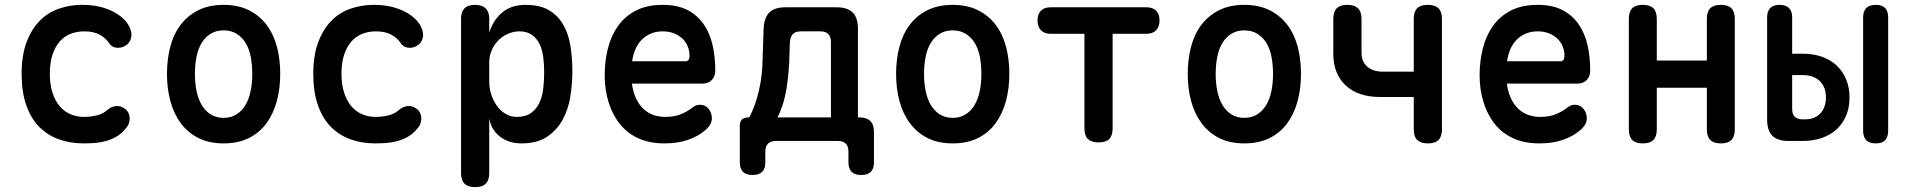

<svg xmlns="http://www.w3.org/2000/svg" viewBox="-20 -580 7840 790"><path d="M69 -276Q69 -352 89 -405.5Q109 -459 142.5 -493.5Q176 -528 221.5 -544Q267 -560 318 -560Q359 -560 391.5 -552Q424 -544 448 -531Q472 -518 488.5 -502Q505 -486 513 -468Q525 -443 519 -422Q513 -401 493 -390Q475 -381 457 -384Q439 -387 429 -402Q416 -423 390.5 -437Q365 -451 327 -451Q297 -451 271 -441Q245 -431 226 -409.5Q207 -388 196 -355Q185 -322 185 -277Q185 -232 196 -198.5Q207 -165 225.5 -143Q244 -121 270 -110Q296 -99 325 -99Q352 -99 377.5 -105Q403 -111 421 -127Q436 -141 456.5 -143.5Q477 -146 496 -131Q504 -125 508.5 -115.5Q513 -106 513.5 -95.5Q514 -85 510.5 -73.5Q507 -62 497 -51Q481 -31 461 -19Q441 -7 419 -0.5Q397 6 373 8Q349 10 324 10Q268 10 221.5 -7Q175 -24 141 -58.5Q107 -93 88 -147.5Q69 -202 69 -276Z M900 10Q840 10 796.5 -12Q753 -34 724 -73Q695 -112 681 -164Q667 -216 667 -276Q667 -335 680.5 -387Q694 -439 723 -477.5Q752 -516 796 -538Q840 -560 900 -560Q960 -560 1004 -538Q1048 -516 1077 -477.5Q1106 -439 1119.5 -387.5Q1133 -336 1133 -276Q1133 -216 1119 -164Q1105 -112 1076.5 -73Q1048 -34 1004 -12Q960 10 900 10ZM900 -95Q930 -95 952.5 -109Q975 -123 989.5 -147Q1004 -171 1011 -204Q1018 -237 1018 -276Q1018 -314 1011.5 -347Q1005 -380 990.5 -403.5Q976 -427 953.5 -441Q931 -455 900 -455Q869 -455 846.5 -441Q824 -427 809.5 -403Q795 -379 788.5 -346Q782 -313 782 -275Q782 -237 789 -204Q796 -171 810.5 -147Q825 -123 847.5 -109Q870 -95 900 -95Z M1269 -276Q1269 -352 1289 -405.5Q1309 -459 1342.5 -493.5Q1376 -528 1421.5 -544Q1467 -560 1518 -560Q1559 -560 1591.5 -552Q1624 -544 1648 -531Q1672 -518 1688.5 -502Q1705 -486 1713 -468Q1725 -443 1719 -422Q1713 -401 1693 -390Q1675 -381 1657 -384Q1639 -387 1629 -402Q1616 -423 1590.5 -437Q1565 -451 1527 -451Q1497 -451 1471 -441Q1445 -431 1426 -409.5Q1407 -388 1396 -355Q1385 -322 1385 -277Q1385 -232 1396 -198.5Q1407 -165 1425.5 -143Q1444 -121 1470 -110Q1496 -99 1525 -99Q1552 -99 1577.5 -105Q1603 -111 1621 -127Q1636 -141 1656.5 -143.5Q1677 -146 1696 -131Q1704 -125 1708.5 -115.5Q1713 -106 1713.5 -95.5Q1714 -85 1710.5 -73.5Q1707 -62 1697 -51Q1681 -31 1661 -19Q1641 -7 1619 -0.5Q1597 6 1573 8Q1549 10 1524 10Q1468 10 1421.5 -7Q1375 -24 1341 -58.5Q1307 -93 1288 -147.5Q1269 -202 1269 -276Z M1934 -560Q1964 -560 1978.5 -545.5Q1993 -531 1993 -503V-446Q2001 -471 2014 -491.5Q2027 -512 2045 -527.5Q2063 -543 2087 -551.5Q2111 -560 2143 -560Q2202 -560 2239.5 -537.5Q2277 -515 2298.5 -476.5Q2320 -438 2327.5 -389Q2335 -340 2335 -286Q2335 -234 2326.5 -181.5Q2318 -129 2294.5 -86.5Q2271 -44 2230.5 -17Q2190 10 2125 10Q2073 10 2037 -18Q2001 -46 1993 -93V132Q1993 162 1978.5 176Q1964 190 1935 190Q1906 190 1891.5 176Q1877 162 1877 132V-503Q1877 -531 1891 -545.5Q1905 -560 1934 -560ZM2118 -451Q2093 -451 2070 -441Q2047 -431 2030 -413.5Q2013 -396 2003 -373Q1993 -350 1993 -323V-243Q1993 -218 2001 -192.5Q2009 -167 2023.5 -146Q2038 -125 2059.5 -112Q2081 -99 2106 -99Q2143 -99 2165.5 -115.5Q2188 -132 2200 -158.5Q2212 -185 2215.5 -218Q2219 -251 2219 -283Q2219 -316 2215 -346.5Q2211 -377 2199.5 -400Q2188 -423 2168 -437Q2148 -451 2118 -451Z M2860 -149Q2882 -149 2895.5 -132Q2909 -115 2909 -94Q2909 -82 2904 -71Q2899 -60 2884 -46Q2868 -32 2850 -22Q2832 -12 2810.5 -4.5Q2789 3 2765 6.5Q2741 10 2713 10Q2653 10 2607.5 -10.5Q2562 -31 2531.5 -68.5Q2501 -106 2484.5 -158Q2468 -210 2468 -271Q2468 -327 2481 -379.5Q2494 -432 2522 -472Q2550 -512 2595.5 -536Q2641 -560 2707 -560Q2768 -560 2809 -538.5Q2850 -517 2875.5 -480Q2901 -443 2912 -394.5Q2923 -346 2923 -290Q2923 -266 2909 -251Q2895 -236 2870 -236H2580Q2585 -200 2597.5 -174Q2610 -148 2628 -131.5Q2646 -115 2668.5 -107Q2691 -99 2717 -99Q2757 -99 2785 -111.5Q2813 -124 2827 -136Q2836 -143 2843.5 -146Q2851 -149 2860 -149ZM2581 -328H2803Q2808 -328 2812.5 -333Q2817 -338 2817 -353Q2817 -371 2810 -388.5Q2803 -406 2789 -420Q2775 -434 2754 -442.5Q2733 -451 2707 -451Q2680 -451 2658.5 -442Q2637 -433 2621 -417Q2605 -401 2595 -378.5Q2585 -356 2581 -328Z M3076 140Q3050 140 3037 127Q3024 114 3024 87V-62Q3024 -80 3033 -88.5Q3042 -97 3059 -97H3063Q3074 -117 3086 -150Q3098 -183 3106.5 -225.5Q3115 -268 3117 -316L3122 -462Q3124 -507 3145.5 -528.5Q3167 -550 3212 -550H3422Q3467 -550 3488.5 -528.5Q3510 -507 3510 -462V-97H3516Q3546 -97 3561 -82Q3576 -67 3576 -37V87Q3576 114 3563 127Q3550 140 3524 140Q3497 140 3484 127Q3471 114 3471 87V44Q3471 22 3460 11Q3449 0 3427 0H3173Q3151 0 3140 11Q3129 22 3129 44V87Q3129 114 3116 127Q3103 140 3076 140ZM3399 -407Q3399 -429 3388 -440Q3377 -451 3355 -451H3276Q3253 -451 3242.5 -440Q3232 -429 3230 -407L3227 -316Q3224 -267 3217.5 -224Q3211 -181 3200 -148Q3189 -115 3179 -97H3399Z M3900 10Q3840 10 3796.5 -12Q3753 -34 3724 -73Q3695 -112 3681 -164Q3667 -216 3667 -276Q3667 -335 3680.5 -387Q3694 -439 3723 -477.5Q3752 -516 3796 -538Q3840 -560 3900 -560Q3960 -560 4004 -538Q4048 -516 4077 -477.5Q4106 -439 4119.5 -387.5Q4133 -336 4133 -276Q4133 -216 4119 -164Q4105 -112 4076.5 -73Q4048 -34 4004 -12Q3960 10 3900 10ZM3900 -95Q3930 -95 3952.5 -109Q3975 -123 3989.5 -147Q4004 -171 4011 -204Q4018 -237 4018 -276Q4018 -314 4011.5 -347Q4005 -380 3990.5 -403.5Q3976 -427 3953.5 -441Q3931 -455 3900 -455Q3869 -455 3846.5 -441Q3824 -427 3809.5 -403Q3795 -379 3788.5 -346Q3782 -313 3782 -275Q3782 -237 3789 -204Q3796 -171 3810.5 -147Q3825 -123 3847.5 -109Q3870 -95 3900 -95Z M4442 -441H4303Q4277 -441 4263 -455.5Q4249 -470 4249 -496Q4249 -522 4263 -536Q4277 -550 4303 -550H4697Q4723 -550 4737 -536Q4751 -522 4751 -496Q4751 -470 4737 -455.5Q4723 -441 4697 -441H4558V-52Q4558 -22 4544 -8Q4530 6 4500 6Q4471 6 4456.5 -8Q4442 -22 4442 -52Z M5100 10Q5040 10 4996.5 -12Q4953 -34 4924 -73Q4895 -112 4881 -164Q4867 -216 4867 -276Q4867 -335 4880.5 -387Q4894 -439 4923 -477.5Q4952 -516 4996 -538Q5040 -560 5100 -560Q5160 -560 5204 -538Q5248 -516 5277 -477.5Q5306 -439 5319.5 -387.5Q5333 -336 5333 -276Q5333 -216 5319 -164Q5305 -112 5276.5 -73Q5248 -34 5204 -12Q5160 10 5100 10ZM5100 -95Q5130 -95 5152.5 -109Q5175 -123 5189.5 -147Q5204 -171 5211 -204Q5218 -237 5218 -276Q5218 -314 5211.5 -347Q5205 -380 5190.5 -403.5Q5176 -427 5153.5 -441Q5131 -455 5100 -455Q5069 -455 5046.5 -441Q5024 -427 5009.5 -403Q4995 -379 4988.5 -346Q4982 -313 4982 -275Q4982 -237 4989 -204Q4996 -171 5010.5 -147Q5025 -123 5047.5 -109Q5070 -95 5100 -95Z M5855 10Q5826 10 5811.5 -4Q5797 -18 5797 -48V-181H5657Q5568 -181 5517 -228.5Q5466 -276 5466 -359V-502Q5466 -532 5480 -546Q5494 -560 5524 -560Q5553 -560 5567.5 -546Q5582 -532 5582 -502V-363Q5582 -327 5605.5 -306Q5629 -285 5672 -285H5797V-502Q5797 -532 5811 -546Q5825 -560 5855 -560Q5884 -560 5898.5 -546Q5913 -532 5913 -502V-48Q5913 -18 5899 -4Q5885 10 5855 10Z M6460 -149Q6482 -149 6495.5 -132Q6509 -115 6509 -94Q6509 -82 6504 -71Q6499 -60 6484 -46Q6468 -32 6450 -22Q6432 -12 6410.5 -4.5Q6389 3 6365 6.5Q6341 10 6313 10Q6253 10 6207.5 -10.5Q6162 -31 6131.5 -68.5Q6101 -106 6084.5 -158Q6068 -210 6068 -271Q6068 -327 6081 -379.5Q6094 -432 6122 -472Q6150 -512 6195.5 -536Q6241 -560 6307 -560Q6368 -560 6409 -538.5Q6450 -517 6475.5 -480Q6501 -443 6512 -394.5Q6523 -346 6523 -290Q6523 -266 6509 -251Q6495 -236 6470 -236H6180Q6185 -200 6197.5 -174Q6210 -148 6228 -131.5Q6246 -115 6268.5 -107Q6291 -99 6317 -99Q6357 -99 6385 -111.5Q6413 -124 6427 -136Q6436 -143 6443.5 -146Q6451 -149 6460 -149ZM6181 -328H6403Q6408 -328 6412.5 -333Q6417 -338 6417 -353Q6417 -371 6410 -388.5Q6403 -406 6389 -420Q6375 -434 6354 -442.5Q6333 -451 6307 -451Q6280 -451 6258.5 -442Q6237 -433 6221 -417Q6205 -401 6195 -378.5Q6185 -356 6181 -328Z M6739 10Q6710 10 6696 -4Q6682 -18 6682 -48V-502Q6682 -532 6696 -546Q6710 -560 6739 -560Q6769 -560 6783 -546Q6797 -532 6797 -502V-331H7003V-502Q7003 -532 7017 -546Q7031 -560 7061 -560Q7090 -560 7104 -546Q7118 -532 7118 -502V-48Q7118 -18 7104 -4Q7090 10 7061 10Q7031 10 7017 -4Q7003 -18 7003 -48V-219H6797V-48Q6797 -18 6783 -4Q6769 10 6739 10Z M7354 -359H7397Q7441 -359 7476.5 -346.5Q7512 -334 7537 -310.5Q7562 -287 7576 -253.5Q7590 -220 7590 -178Q7590 -137 7576 -104Q7562 -71 7537 -48Q7512 -25 7476.5 -12.5Q7441 0 7397 0H7339Q7294 0 7272.5 -21.5Q7251 -43 7251 -88V-509Q7251 -534 7264 -547Q7277 -560 7302 -560Q7328 -560 7341 -547Q7354 -534 7354 -509ZM7354 -132Q7354 -110 7365 -99.5Q7376 -89 7397 -89H7407Q7448 -89 7470.5 -114Q7493 -139 7493 -179Q7493 -222 7467.5 -246.5Q7442 -271 7397 -271H7354ZM7749 -42Q7749 -16 7736.5 -3Q7724 10 7698 10Q7672 10 7659 -3Q7646 -16 7646 -42V-508Q7646 -534 7659 -547Q7672 -560 7698 -560Q7724 -560 7736.5 -547Q7749 -534 7749 -508Z"/></svg>

Font: Maple Mono SemiBold
Style: Regular
Weight: 600
Monospace: yes
Designer: subframe7536
Version: Version 7.000